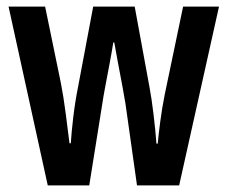

<svg xmlns="http://www.w3.org/2000/svg" viewBox="-20 -656 691 583"><path d="M361 -341Q358 -360 351.5 -395Q345 -430 338 -466.5Q331 -503 327 -527H324Q320 -501 313 -464Q306 -427 299.5 -392.5Q293 -358 291 -343L251 -93H125L6 -636H117L165 -403Q173 -362 179.5 -311.5Q186 -261 191 -221H195Q197 -254 202.5 -300.5Q208 -347 217 -392L263 -636H389L434 -391Q440 -360 446 -310.5Q452 -261 455 -220H459Q461 -244 466.5 -286Q472 -328 480 -368L536 -636H645L524 -93H396Z"/></svg>

Font: Noto Sans Kannada UI ExtraCondensed SemiBold
Style: Regular
Weight: 600
Width: 2
Designer: Jelle Bosma - Monotype Design Team
Foundry: Monotype Imaging Inc.
Version: Version 2.005; ttfautohint (v1.8.4.7-5d5b)